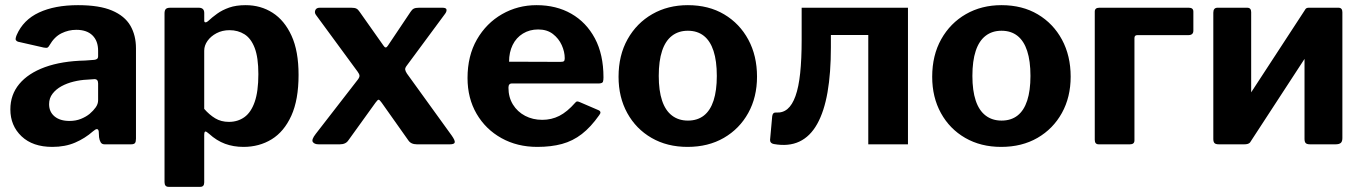

<svg xmlns="http://www.w3.org/2000/svg" viewBox="-20 -560 5292 745"><path d="M341 -50.6Q310 -23.2 271.3 -6.6Q232.7 10 183.1 10Q106.9 10 63.6 -31.1Q20.2 -72.3 20.2 -135.7Q20.2 -192.4 54.8 -234.1Q89.5 -275.8 154.4 -299.5Q219.4 -323.1 310 -325.1L345.1 -327.7Q350.3 -328 355.5 -330.8Q360.7 -333.6 360.7 -342V-363Q360.7 -401.3 338.7 -422.8Q316.8 -444.3 275.8 -444.3Q245.9 -444.3 218.5 -430.8Q191 -417.2 172 -384.3Q168.3 -377.5 164.5 -375.4Q160.7 -373.4 149.9 -375.4L49.6 -398.2Q44 -400.2 41.4 -404.7Q38.8 -409.2 44.6 -423.9Q70.2 -483 131.4 -511.5Q192.6 -540 282.8 -540Q365.5 -540 414.6 -519.1Q463.7 -498.3 485.7 -460.7Q507.6 -423.1 507.6 -372.7V-22.1Q507.6 -9.7 503.7 -4.9Q499.7 0 488.3 0H385.5Q375.1 0 370.5 -8.1Q365.8 -16.1 364.4 -27.5L363.1 -50Q360.4 -67.7 341 -50.6ZM360.7 -236.1Q360.7 -253.5 346 -252.9L317.6 -250.9Q292.1 -249.8 265.9 -243.4Q239.8 -237 218.5 -225.4Q197.2 -213.7 183.9 -196.4Q170.5 -179.1 170.5 -155.8Q170.5 -125.9 191.7 -108.3Q212.9 -90.7 249.7 -90.7Q274.5 -90.7 294.4 -98.9Q314.2 -107 327.9 -118.3Q342.4 -130.6 351.6 -143.7Q360.7 -156.8 360.7 -171V-236.1Z M751.1 -530Q772.5 -530 772.5 -509.7V-480.1Q772.5 -473.5 776.9 -473.3Q781.4 -473 786.7 -477.5Q803.2 -493 822.8 -507Q842.3 -521.1 869.3 -530.6Q896.2 -540 933.3 -540Q991.6 -540 1037.7 -510.5Q1083.9 -481 1111.2 -421.4Q1138.5 -361.9 1138.5 -269.3Q1138.5 -172.9 1110.4 -111Q1082.3 -49.2 1034.2 -19.6Q986 10 924.8 10Q885.9 10 853.2 -2.1Q820.5 -14.2 791.4 -40.7Q780.5 -50.6 776.4 -49.6Q772.4 -48.7 772.4 -35.1V147.9Q772.4 165 757 165H634.2Q618.4 165 618.4 146.7V-508Q618.4 -519.3 623 -524.6Q627.6 -530 641.1 -530H751.1ZM772.4 -137.5Q792.3 -114.6 815.1 -100.9Q837.9 -87.1 868.3 -87.1Q902.7 -87.1 928.4 -105.5Q954 -123.8 968.2 -164.4Q982.5 -205 982.5 -272.4Q982.5 -336.7 968.3 -373.9Q954.1 -411 928.8 -426.9Q903.4 -442.9 870.6 -442.9Q842.6 -442.9 820.3 -431.2Q798 -419.5 785.2 -401.4Q772.4 -383.3 772.4 -363.3V-137.5Z M1732.7 -34.1Q1746.2 -15 1744.5 -7.5Q1742.8 0 1725.7 0H1597.6Q1574.4 0 1564.2 -15.7L1461.2 -161.3Q1453 -172.7 1449.2 -173.1Q1445.5 -173.4 1437.3 -162L1331.9 -15.7Q1321.8 0 1298.6 0H1216.6Q1199.9 0 1193.8 -9.1Q1187.7 -18.1 1205.1 -40.4L1368.5 -251.2Q1375.4 -260.4 1374.9 -266.6Q1374.4 -272.7 1367.8 -281.7L1205.7 -502.5Q1199.5 -511.2 1203.5 -520.6Q1207.5 -530 1220.7 -530H1342.9Q1356.5 -530 1363.1 -526.5Q1369.7 -523 1375.3 -514.3L1468.2 -382.7Q1476.6 -369.1 1485 -382.7L1573.2 -514.3Q1578.8 -523 1585.5 -526.5Q1592.3 -530 1605.9 -530H1696.3Q1711.3 -530 1712.5 -522.9Q1713.7 -515.7 1707.4 -507L1558.2 -305.2Q1551.3 -296.2 1552.2 -290Q1553.1 -283.7 1558.9 -274.7L1732.7 -34.1Z M1952.9 -220Q1952.9 -182.6 1970.3 -154.4Q1987.7 -126.2 2017.5 -110.6Q2047.3 -95 2084.1 -95Q2119.9 -95 2150.3 -110.4Q2180.8 -125.9 2212.1 -161.6Q2215.8 -165.9 2219 -166.4Q2222.2 -166.9 2230.2 -163.5L2301.6 -132.8Q2316.2 -126.7 2304.8 -112.8Q2272.5 -66.9 2237.6 -39.9Q2202.7 -12.9 2160.5 -1.4Q2118.3 10 2064.9 10Q1987.1 10 1925.9 -24Q1864.6 -58 1829.3 -118.4Q1794.1 -178.9 1794.1 -257.4Q1794.1 -343.3 1830.5 -406.7Q1867 -470.1 1928.1 -505.1Q1989.1 -540 2062 -540Q2138.7 -540 2196.8 -506.7Q2255 -473.4 2288.3 -411.1Q2321.6 -348.7 2321.6 -259.7Q2321.6 -248.8 2319.6 -242.8Q2317.5 -236.9 2305.1 -236.2H1965.3Q1959.5 -236.2 1956.2 -232Q1952.9 -227.9 1952.9 -220ZM2154.3 -319.9Q2164.6 -319.9 2168 -322.6Q2171.3 -325.2 2171.3 -333.9Q2171.3 -359 2159.7 -384.8Q2148.1 -410.5 2125.4 -428.1Q2102.6 -445.7 2068.1 -445.7Q2034.9 -445.7 2008.9 -429.7Q1983 -413.8 1969.1 -385.4Q1955.3 -357.1 1955.3 -320.6Z M2648 10Q2568.6 10 2508.2 -24.9Q2447.9 -59.7 2414 -121.2Q2380.1 -182.7 2380.1 -262Q2380.1 -345.4 2415.2 -407.9Q2450.3 -470.4 2511 -505.2Q2571.7 -540 2649 -540Q2729.8 -540 2789.9 -504.3Q2850 -468.6 2883.7 -406.1Q2917.4 -343.6 2917.4 -262.6Q2917.4 -183 2883.3 -121.5Q2849.2 -60 2788.7 -25Q2728.1 10 2648 10ZM2649.3 -92.1Q2686.3 -92.1 2711.3 -111.7Q2736.2 -131.2 2748.8 -169.9Q2761.4 -208.7 2761.4 -265.4Q2761.4 -323.6 2748.6 -362.5Q2735.9 -401.4 2710.8 -421.1Q2685.8 -440.7 2649 -440.7Q2612.9 -440.7 2587.4 -421.1Q2561.8 -401.4 2549 -362.5Q2536.1 -323.6 2536.1 -265.4Q2536.1 -208.3 2549 -169.7Q2561.8 -131.2 2587.4 -111.7Q2612.9 -92.1 2649.3 -92.1Z M2982.7 -1.1Q2967.7 -3.9 2968 -17.1L2976.3 -108.7Q2978 -124.1 2990.8 -123.4Q3016.9 -121.4 3035.5 -137Q3054.2 -152.7 3066.6 -187.2Q3079.1 -221.8 3084.8 -276Q3090.6 -330.3 3090.6 -405.4V-530H3503.1V0H3349.1V-424.3H3204V-376.2Q3204 -277 3191 -202.1Q3177.9 -127.2 3150.8 -78.9Q3123.8 -30.5 3081.9 -10.7Q3040 9.1 2982.7 -1.1Z M3865 10Q3785.6 10 3725.2 -24.9Q3664.9 -59.7 3631 -121.2Q3597.1 -182.7 3597.1 -262Q3597.1 -345.4 3632.2 -407.9Q3667.3 -470.4 3728 -505.2Q3788.7 -540 3866 -540Q3946.8 -540 4006.9 -504.3Q4067 -468.6 4100.7 -406.1Q4134.4 -343.6 4134.4 -262.6Q4134.4 -183 4100.3 -121.5Q4066.2 -60 4005.7 -25Q3945.1 10 3865 10ZM3866.3 -92.1Q3903.3 -92.1 3928.3 -111.7Q3953.2 -131.2 3965.8 -169.9Q3978.4 -208.7 3978.4 -265.4Q3978.4 -323.6 3965.6 -362.5Q3952.9 -401.4 3927.8 -421.1Q3902.8 -440.7 3866 -440.7Q3829.9 -440.7 3804.4 -421.1Q3778.8 -401.4 3766 -362.5Q3753.1 -323.6 3753.1 -265.4Q3753.1 -208.3 3766 -169.7Q3778.8 -131.2 3804.4 -111.7Q3829.9 -92.1 3866.3 -92.1Z M4243.2 0Q4227.9 0 4227.9 -17.4V-514.7Q4227.9 -530 4245.3 -530H4593.1Q4610.5 -530 4610.5 -514.7V-441.1Q4610.5 -423.7 4590.9 -423.7H4393.2Q4381.9 -423.7 4381.9 -412.5V-15.3Q4381.9 0 4364.5 0Z M4834.8 -512.9V-24.1Q4834.8 -10.7 4828.5 -5.4Q4822.3 0 4807.9 0H4709.6Q4696.9 0 4692.4 -4.9Q4687.9 -9.7 4687.9 -20.7V-510.7Q4687.9 -530 4704.1 -530H4819.4Q4834.8 -530 4834.8 -512.9ZM5188.7 -512.9V-24.1Q5188.7 -10.7 5182.4 -5.4Q5176.2 0 5161.8 0H5063.5Q5050.8 0 5046.3 -4.9Q5041.8 -9.7 5041.8 -20.7V-510.7Q5041.8 -530 5058 -530H5173.3Q5188.7 -530 5188.7 -512.9ZM5044.5 -523 5132.5 -470.5 4830 -6.6 4742 -59.5Z"/></svg>

Font: Libre Franklin Thin
Style: Regular
Weight: 100
Designer: Pablo Impallari, Rodrigo Fuenzalida, Nhung Nguyen
Foundry: Impallari Type
Version: Version 3.000